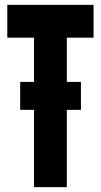

<svg xmlns="http://www.w3.org/2000/svg" viewBox="-20 -770 415 790"><path d="M365 -615H255V-433H313V-318H255V0H120V-318H63V-433H120V-615H10V-750H365Z"/></svg>

Font: Mohave Bold
Style: Regular
Weight: 700
Designer: Gumpita Rahayu
Foundry: Tokotype
Version: Version 2.002;PS 002.002;hotconv 1.0.88;makeotf.lib2.5.64775